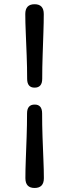

<svg xmlns="http://www.w3.org/2000/svg" viewBox="-20 -770 344 930"><path d="M184.5 -388.5Q184.5 -345.5 147.5 -345.5Q111.5 -345.5 111.5 -388.5Q111.5 -444 109.2 -501.5Q107 -559 104.8 -611Q102.5 -663 102.5 -702Q102.5 -749.5 147.5 -749.5Q192 -749.5 192 -702Q192 -663 190.2 -611Q188.5 -559 186.5 -501.5Q184.5 -444 184.5 -388.5ZM111 -220.5Q111 -263.5 148 -263.5Q184 -263.5 184 -220.5Q184 -164.5 186 -107.2Q188 -50 190.2 2Q192.5 54 192.5 93Q192.5 140.5 147.5 140.5Q103 140.5 103 93Q103 54 105 2Q107 -50 109 -107.5Q111 -165 111 -220.5Z"/></svg>

Font: Fraunces 72pt S100 SemiBold
Style: Regular
Weight: 600
Version: Version 1.000; ttfautohint (v1.8.3)